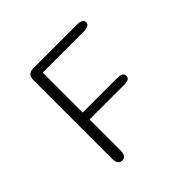

<svg xmlns="http://www.w3.org/2000/svg" viewBox="-159 -775 936 936"><g transform="rotate(-45 309.5 -306.5)"><path d="M530 -595.5Q530 -584 519.5 -577.8Q509 -571.5 488.5 -571.5H206.5V-296H445.5Q484 -296 484 -272Q484 -248.5 445.5 -248.5H206.5V-36Q206.5 6 178 6Q148.5 6 148.5 -36V-578Q148.5 -619 190 -619H488.5Q509 -619 519.5 -613Q530 -607 530 -595.5Z"/></g></svg>

Font: Sono ExtraLight Monospace Light
Style: Regular
Weight: 300
Version: Version 2.112